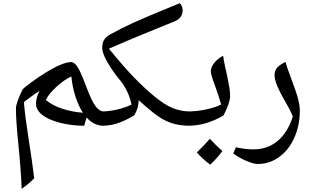

<svg xmlns="http://www.w3.org/2000/svg" viewBox="-20 -780 1963 1206"><path d="M206.1 -127.9Q206.1 -166 228 -209Q200.7 -191.9 176 -173.3Q151.4 -154.8 129.9 -139.2Q137.7 -46.4 158.7 85.4Q183.1 239.3 194.8 339.8Q159.2 377 116.2 405.8Q111.3 282.7 94.2 114.7Q80.1 -23.9 80.1 -99.1Q80.1 -131.8 121.1 -216.8Q124 -224.1 175.3 -262Q226.6 -299.8 274.9 -328.9Q323.2 -357.9 362.1 -374Q400.9 -390.1 425.8 -390.1Q440.9 -390.1 454.6 -375.2Q468.3 -360.4 481.7 -333.3Q495.1 -306.2 522 -235.4Q556.2 -143.6 580.8 -111.8Q605.5 -80.1 630.9 -80.1Q644 -80.1 644 -67.9V-2.9Q644 9.8 630.9 9.8Q570.3 9.8 523.9 -42L508.8 9.8Q429.7 9.8 356.4 -9Q283.2 -27.8 244.6 -59.1Q206.1 -90.3 206.1 -127.9ZM268.1 -151.9Q310.5 -116.7 371.6 -96.9Q432.6 -77.1 501 -71.8Q473.1 -113.8 453.6 -174.8Q434.1 -235.8 428.2 -299.8Q381.8 -278.3 333.5 -233.9Q285.2 -189.5 268.1 -151.9Z M806.2 -123Q789.6 -203.1 741.2 -267.1Q689 -329.1 655.5 -387.7Q622.1 -446.3 622.1 -478Q622.1 -508.8 633.3 -528.6Q644.5 -548.3 672.9 -564Q742.2 -602.5 814.2 -635.7Q886.2 -668.9 1108.9 -759.8Q1118.2 -752 1122.8 -739.3Q1127.4 -726.6 1127.4 -715.3L1126.5 -705.1Q1120.6 -663.6 1077.1 -646L963.9 -600.1Q766.6 -520 664.1 -474.1Q756.8 -360.8 819.8 -295.7Q882.8 -230.5 948.2 -176Q1013.7 -121.6 1065.7 -100.8Q1117.7 -80.1 1170.9 -80.1Q1181.2 -80.1 1181.2 -69.8V0Q1181.2 9.8 1170.9 9.8Q1104.5 9.8 1051.8 -8.8Q999 -27.3 944.8 -70.6Q890.6 -113.8 851.1 -150.9Q851.1 -101.6 823.2 -55.2Q769.5 -23.4 721.9 -6.8Q674.3 9.8 621.1 9.8Q611.3 9.8 611.3 0V-69.8Q611.3 -80.1 621.1 -80.1Q663.6 -80.1 714.1 -91.6Q764.6 -103 806.2 -123Z M1161.1 9.8Q1151.4 9.8 1151.4 0V-69.8Q1151.4 -80.1 1161.1 -80.1Q1213.4 -80.1 1270 -91.6Q1326.7 -103 1369.1 -123Q1355 -175.3 1326.7 -252Q1304.2 -312.5 1304.2 -331.1Q1304.2 -357.9 1325.7 -384.8Q1347.2 -411.6 1381.3 -430.2Q1386.2 -396 1393.8 -362.1Q1401.4 -328.1 1408.4 -295.4Q1415.5 -262.7 1420.4 -232.2Q1425.3 -201.7 1425.3 -174.8Q1425.3 -137.2 1384.3 -55.2Q1275.4 9.8 1161.1 9.8ZM1376.5 168.5Q1351.6 206.1 1300.3 254.4Q1248 213.9 1216.3 177.7Q1266.1 128.9 1298.3 91.8Q1336.9 133.8 1376.5 168.5Z M1599.1 250Q1572.8 250 1526.6 230.2Q1480.5 210.4 1445.3 184.1L1461.4 145Q1502.4 153.3 1524.4 155.8Q1546.4 158.2 1572.3 158.2Q1660.2 158.2 1723.4 105.7Q1786.6 53.2 1819.3 -47.9Q1808.6 -74.7 1798.3 -94.2Q1788.1 -113.8 1763.7 -156.2Q1741.7 -192.9 1723.1 -236.1Q1704.6 -279.3 1704.6 -309.1Q1704.6 -338.9 1722.9 -357.2Q1741.2 -375.5 1773.4 -391.1Q1781.2 -359.4 1806.6 -293.5Q1842.3 -199.2 1852.8 -156.7Q1863.3 -114.3 1863.3 -85Q1863.3 6.8 1828.9 84.5Q1794.4 162.1 1733.6 206.1Q1672.9 250 1599.1 250Z"/></svg>

Font: Sahl Naskh
Style: Regular
Weight: 400
Designer: Pascal Zoghbi
Version: Version 1.001